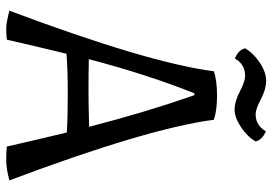

<svg xmlns="http://www.w3.org/2000/svg" viewBox="-146 -696 855 602"><g transform="rotate(90 281.0 -395.5)"><path d="M396 -178Q347 -181 273.5 -181Q200 -181 149 -177Q119 -53 105 10Q87 12 69.5 12Q52 12 14 2Q177 -432 204 -639Q233 -649 280 -649Q327 -649 356 -639Q383 -432 546 2Q510 12 482.5 12Q455 12 440 10Q423 -65 396 -178ZM166 -247Q212 -246 263 -246Q314 -246 378 -248Q333 -423 279 -578H273Q214 -430 166 -247ZM218 -737Q182 -737 164 -705Q137 -716 132 -737Q147 -763 177 -783Q207 -803 233.5 -803Q260 -803 291.5 -786.5Q323 -770 338 -770Q374 -770 392 -802Q419 -791 424 -770Q409 -744 379 -724Q349 -704 324 -704Q299 -704 267.5 -720.5Q236 -737 218 -737Z"/></g></svg>

Font: Port Lligat Sans
Style: Regular
Weight: 400
Designer: Dario Muhafara, Eduardo Rodriguez Tunni
Foundry: Tipo
Version: Version 1.002